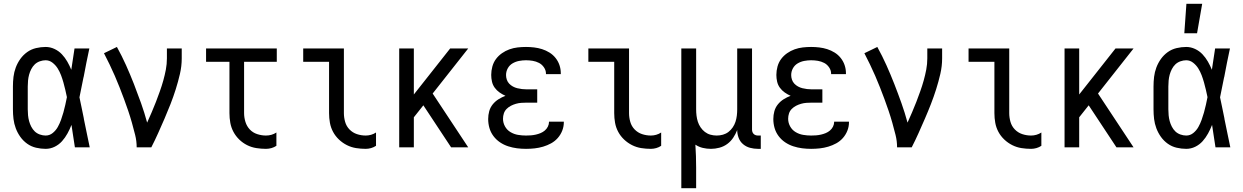

<svg xmlns="http://www.w3.org/2000/svg" viewBox="-20 -775 6540 1010"><path d="M220 8Q195 8 169.5 2Q144 -4 123 -19Q102 -34 87 -55Q72 -76 63 -100Q54 -124 51 -149Q48 -174 48 -200V-320Q48 -346 51 -371Q54 -396 63 -420Q72 -444 87 -465Q102 -486 123 -501Q144 -516 169.5 -522Q195 -528 220 -528Q244 -528 266.5 -517.5Q289 -507 305.5 -489.5Q322 -472 334 -451Q346 -430 355 -408Q359 -436 363.5 -464Q368 -492 372 -520H450Q442 -483 434.5 -445.5Q427 -408 420 -370L419 -367Q414 -341 408.5 -315Q403 -289 398 -263Q404 -236 409.5 -208Q415 -180 421 -152V-150Q429 -112 436.5 -74.5Q444 -37 452 0H374Q370 -29 365 -58.5Q360 -88 356 -118Q347 -95 335 -73Q323 -51 306.5 -32.5Q290 -14 267.5 -3Q245 8 220 8ZM220 -62Q241 -62 257.5 -75.5Q274 -89 284 -107Q294 -125 301 -144.5Q308 -164 313.5 -183.5Q319 -203 323.5 -223.5Q328 -244 332 -264Q328 -283 323.5 -302.5Q319 -322 313.5 -341.5Q308 -361 301 -379.5Q294 -398 283.5 -415Q273 -432 256.5 -445Q240 -458 220 -458Q205 -458 189.5 -452.5Q174 -447 163 -436.5Q152 -426 144.5 -411.5Q137 -397 133 -382Q129 -367 127.5 -351.5Q126 -336 126 -320V-200Q126 -184 127.5 -168.5Q129 -153 133 -138Q137 -123 144.5 -108.5Q152 -94 163 -83.5Q174 -73 189.5 -67.5Q205 -62 220 -62Z M699 0Q699 -33 691 -65Q683 -97 674 -129Q665 -161 654.5 -192Q644 -223 632.5 -254Q621 -285 609 -315.5Q597 -346 584 -376Q571 -406 556.5 -436Q542 -466 527 -495L595 -528Q621 -481 643 -432Q665 -383 684.5 -333Q704 -283 722 -232.5Q740 -182 754 -130Q766 -157 778 -184.5Q790 -212 800.5 -239.5Q811 -267 821 -295Q831 -323 839 -351.5Q847 -380 852.5 -409Q858 -438 858 -468V-520H936V-468Q936 -427 926.5 -386Q917 -345 904.5 -305.5Q892 -266 877 -227.5Q862 -189 845.5 -151Q829 -113 812 -75Q795 -37 776 0Z M1379 8Q1354 8 1328.5 4Q1303 0 1280 -11.5Q1257 -23 1238.5 -41Q1220 -59 1208 -81.5Q1196 -104 1191.5 -129Q1187 -154 1187 -180V-450H1064V-520H1436V-450H1264V-180Q1264 -157 1271 -134Q1278 -111 1294 -94Q1310 -77 1333 -69.5Q1356 -62 1379 -62Q1394 -62 1408 -66Q1422 -70 1434 -78V-8Q1422 0 1408 4Q1394 8 1379 8Z M1904 8Q1878 8 1853 4Q1828 0 1805 -11.5Q1782 -23 1763 -41Q1744 -59 1732 -81.5Q1720 -104 1715.5 -129Q1711 -154 1711 -180V-450H1575V-520H1789V-180Q1789 -157 1795.5 -134Q1802 -111 1818.5 -94Q1835 -77 1857.5 -69.5Q1880 -62 1904 -62Q1918 -62 1932 -66Q1946 -70 1958 -78V-8Q1946 0 1932 4Q1918 8 1904 8Z M2353 0 2207 -221 2157 -158V0H2080V-520H2157V-278L2348 -520H2443L2256 -283L2443 0Z M2747 8Q2723 8 2699.5 5Q2676 2 2653 -5.5Q2630 -13 2610 -26.5Q2590 -40 2575.5 -59.5Q2561 -79 2554.5 -102Q2548 -125 2548 -149Q2548 -170 2553.5 -190Q2559 -210 2572 -226Q2585 -242 2602.5 -253Q2620 -264 2639 -271Q2623 -278 2608 -288.5Q2593 -299 2582.5 -313.5Q2572 -328 2568 -345.5Q2564 -363 2564 -381Q2564 -403 2570 -425Q2576 -447 2589 -464.5Q2602 -482 2620.5 -495Q2639 -508 2660 -515.5Q2681 -523 2703 -525.5Q2725 -528 2747 -528Q2768 -528 2789.5 -525.5Q2811 -523 2831.5 -516.5Q2852 -510 2870.5 -498.5Q2889 -487 2902.5 -470Q2916 -453 2923 -432.5Q2930 -412 2930 -390V-385H2852V-388Q2852 -405 2841.5 -420.5Q2831 -436 2815.5 -444Q2800 -452 2782.5 -455Q2765 -458 2747 -458Q2729 -458 2710.5 -454.5Q2692 -451 2676 -441.5Q2660 -432 2651 -415.5Q2642 -399 2642 -380Q2642 -368 2646 -356Q2650 -344 2658.5 -335Q2667 -326 2678 -320Q2689 -314 2701 -311Q2713 -308 2725.5 -306.5Q2738 -305 2750 -305H2806V-235H2750Q2736 -235 2722 -234Q2708 -233 2694 -229Q2680 -225 2667.5 -218.5Q2655 -212 2645 -202Q2635 -192 2630.5 -178.5Q2626 -165 2626 -150Q2626 -129 2636.5 -110Q2647 -91 2665.5 -80Q2684 -69 2705 -65.5Q2726 -62 2747 -62Q2760 -62 2773 -63Q2786 -64 2799 -67Q2812 -70 2824 -75Q2836 -80 2846 -88.5Q2856 -97 2862 -109Q2868 -121 2868 -134V-135H2946V-132Q2946 -109 2937.5 -87.5Q2929 -66 2914 -49Q2899 -32 2879 -21Q2859 -10 2837 -3.5Q2815 3 2792.5 5.5Q2770 8 2747 8Z M3404 8Q3378 8 3353 4Q3328 0 3305 -11.5Q3282 -23 3263 -41Q3244 -59 3232 -81.5Q3220 -104 3215.5 -129Q3211 -154 3211 -180V-450H3075V-520H3289V-180Q3289 -157 3295.5 -134Q3302 -111 3318.5 -94Q3335 -77 3357.5 -69.5Q3380 -62 3404 -62Q3418 -62 3432 -66Q3446 -70 3458 -78V-8Q3446 0 3432 4Q3418 8 3404 8Z M3564 215V-520H3642V-200Q3642 -183 3644 -166.5Q3646 -150 3651 -134.5Q3656 -119 3665.5 -105Q3675 -91 3688 -81Q3701 -71 3717 -66.5Q3733 -62 3750 -62Q3767 -62 3783 -66.5Q3799 -71 3812 -81Q3825 -91 3834.5 -105Q3844 -119 3849 -134.5Q3854 -150 3856 -166.5Q3858 -183 3858 -200V-520H3936V-93Q3936 -87 3938 -81Q3940 -75 3944.5 -70.5Q3949 -66 3955 -64Q3961 -62 3967 -62H3982V8H3967Q3946 8 3925.5 2.5Q3905 -3 3889 -16.5Q3873 -30 3865.5 -50Q3858 -70 3858 -91Q3850 -70 3837 -50.5Q3824 -31 3805.5 -17.5Q3787 -4 3764.5 2Q3742 8 3720 8Q3698 8 3677 3Q3656 -2 3638 -14Q3640 16 3641 46.5Q3642 77 3642 107V215Z M4247 8Q4223 8 4199.5 5Q4176 2 4153 -5.5Q4130 -13 4110 -26.5Q4090 -40 4075.5 -59.5Q4061 -79 4054.5 -102Q4048 -125 4048 -149Q4048 -170 4053.5 -190Q4059 -210 4072 -226Q4085 -242 4102.5 -253Q4120 -264 4139 -271Q4123 -278 4108 -288.5Q4093 -299 4082.5 -313.5Q4072 -328 4068 -345.5Q4064 -363 4064 -381Q4064 -403 4070 -425Q4076 -447 4089 -464.5Q4102 -482 4120.5 -495Q4139 -508 4160 -515.5Q4181 -523 4203 -525.5Q4225 -528 4247 -528Q4268 -528 4289.5 -525.5Q4311 -523 4331.5 -516.5Q4352 -510 4370.5 -498.5Q4389 -487 4402.5 -470Q4416 -453 4423 -432.5Q4430 -412 4430 -390V-385H4352V-388Q4352 -405 4341.5 -420.5Q4331 -436 4315.5 -444Q4300 -452 4282.5 -455Q4265 -458 4247 -458Q4229 -458 4210.5 -454.5Q4192 -451 4176 -441.5Q4160 -432 4151 -415.5Q4142 -399 4142 -380Q4142 -368 4146 -356Q4150 -344 4158.5 -335Q4167 -326 4178 -320Q4189 -314 4201 -311Q4213 -308 4225.5 -306.5Q4238 -305 4250 -305H4306V-235H4250Q4236 -235 4222 -234Q4208 -233 4194 -229Q4180 -225 4167.5 -218.5Q4155 -212 4145 -202Q4135 -192 4130.5 -178.5Q4126 -165 4126 -150Q4126 -129 4136.5 -110Q4147 -91 4165.5 -80Q4184 -69 4205 -65.5Q4226 -62 4247 -62Q4260 -62 4273 -63Q4286 -64 4299 -67Q4312 -70 4324 -75Q4336 -80 4346 -88.5Q4356 -97 4362 -109Q4368 -121 4368 -134V-135H4446V-132Q4446 -109 4437.5 -87.5Q4429 -66 4414 -49Q4399 -32 4379 -21Q4359 -10 4337 -3.5Q4315 3 4292.5 5.5Q4270 8 4247 8Z M4699 0Q4699 -33 4691 -65Q4683 -97 4674 -129Q4665 -161 4654.5 -192Q4644 -223 4632.5 -254Q4621 -285 4609 -315.5Q4597 -346 4584 -376Q4571 -406 4556.5 -436Q4542 -466 4527 -495L4595 -528Q4621 -481 4643 -432Q4665 -383 4684.5 -333Q4704 -283 4722 -232.5Q4740 -182 4754 -130Q4766 -157 4778 -184.5Q4790 -212 4800.5 -239.5Q4811 -267 4821 -295Q4831 -323 4839 -351.5Q4847 -380 4852.5 -409Q4858 -438 4858 -468V-520H4936V-468Q4936 -427 4926.5 -386Q4917 -345 4904.5 -305.5Q4892 -266 4877 -227.5Q4862 -189 4845.5 -151Q4829 -113 4812 -75Q4795 -37 4776 0Z M5404 8Q5378 8 5353 4Q5328 0 5305 -11.5Q5282 -23 5263 -41Q5244 -59 5232 -81.5Q5220 -104 5215.5 -129Q5211 -154 5211 -180V-450H5075V-520H5289V-180Q5289 -157 5295.5 -134Q5302 -111 5318.5 -94Q5335 -77 5357.5 -69.5Q5380 -62 5404 -62Q5418 -62 5432 -66Q5446 -70 5458 -78V-8Q5446 0 5432 4Q5418 8 5404 8Z M5853 0 5707 -221 5657 -158V0H5580V-520H5657V-278L5848 -520H5943L5756 -283L5943 0Z M6220 8Q6195 8 6169.5 2Q6144 -4 6123 -19Q6102 -34 6087 -55Q6072 -76 6063 -100Q6054 -124 6051 -149Q6048 -174 6048 -200V-320Q6048 -346 6051 -371Q6054 -396 6063 -420Q6072 -444 6087 -465Q6102 -486 6123 -501Q6144 -516 6169.5 -522Q6195 -528 6220 -528Q6244 -528 6266.5 -517.5Q6289 -507 6305.5 -489.5Q6322 -472 6334 -451Q6346 -430 6355 -408Q6359 -436 6363.5 -464Q6368 -492 6372 -520H6450Q6442 -483 6434.5 -445.5Q6427 -408 6420 -370L6419 -367Q6414 -341 6408.5 -315Q6403 -289 6398 -263Q6404 -236 6409.5 -208Q6415 -180 6421 -152V-150Q6429 -112 6436.5 -74.5Q6444 -37 6452 0H6374Q6370 -29 6365 -58.5Q6360 -88 6356 -118Q6347 -95 6335 -73Q6323 -51 6306.5 -32.5Q6290 -14 6267.5 -3Q6245 8 6220 8ZM6220 -62Q6241 -62 6257.5 -75.5Q6274 -89 6284 -107Q6294 -125 6301 -144.5Q6308 -164 6313.5 -183.5Q6319 -203 6323.5 -223.5Q6328 -244 6332 -264Q6328 -283 6323.5 -302.5Q6319 -322 6313.5 -341.5Q6308 -361 6301 -379.5Q6294 -398 6283.5 -415Q6273 -432 6256.5 -445Q6240 -458 6220 -458Q6205 -458 6189.5 -452.5Q6174 -447 6163 -436.5Q6152 -426 6144.5 -411.5Q6137 -397 6133 -382Q6129 -367 6127.5 -351.5Q6126 -336 6126 -320V-200Q6126 -184 6127.5 -168.5Q6129 -153 6133 -138Q6137 -123 6144.5 -108.5Q6152 -94 6163 -83.5Q6174 -73 6189.5 -67.5Q6205 -62 6220 -62ZM6210 -600 6221 -755H6304L6277 -600Z"/></svg>

Font: Iosevka Term
Style: Regular
Weight: 400
Monospace: yes
Designer: Belleve Invis
Foundry: Belleve Invis
Version: Version 30.0.1